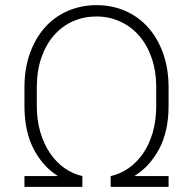

<svg xmlns="http://www.w3.org/2000/svg" viewBox="-20 -726 750 746"><path d="M75 -42H205Q146 -79 110.5 -147.5Q75 -216 75 -315V-385Q75 -460 96.5 -519.5Q118 -579 155.5 -620.5Q193 -662 244.5 -684Q296 -706 355 -706Q415 -706 466 -684Q517 -662 554.5 -620.5Q592 -579 613.5 -519.5Q635 -460 635 -385V-315Q635 -216 598.5 -147.5Q562 -79 502 -42H635V0H410V-42Q447 -50 479.5 -72.5Q512 -95 536 -130Q560 -165 573.5 -211.5Q587 -258 587 -315V-385Q587 -450 569 -501.5Q551 -553 519.5 -588.5Q488 -624 445.5 -643Q403 -662 355 -662Q306 -662 264 -643.5Q222 -625 190.5 -589.5Q159 -554 141 -502.5Q123 -451 123 -385V-315Q123 -258 137 -211.5Q151 -165 175 -130Q199 -95 231 -72.5Q263 -50 300 -42V0H75Z"/></svg>

Font: PT Root UI Light
Style: Regular
Weight: 300
Designer: Vitaly Kuzmin
Foundry: ParaType Ltd.
Version: Version 2.000G